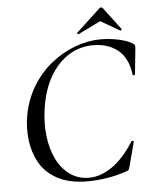

<svg xmlns="http://www.w3.org/2000/svg" viewBox="-55 -829 700 888"><g transform="rotate(-5 295.0 -385.0)"><path d="M318 13Q232 13 177 -16.5Q122 -46 94.5 -95Q67 -144 60.5 -201.5Q54 -259 64 -316Q78 -390 114 -449Q150 -508 201.5 -549.5Q253 -591 313 -613.5Q373 -636 434 -636Q475 -636 516.5 -627Q558 -618 581 -603Q588 -598 589 -594Q590 -590 589 -579L577 -461Q576 -457 571 -457Q566 -457 566 -461Q556 -539 510 -575.5Q464 -612 396 -612Q333 -612 281.5 -579.5Q230 -547 195.5 -487.5Q161 -428 148 -346Q137 -276 144 -214Q151 -152 174.5 -104.5Q198 -57 236 -30Q274 -3 324 -3Q378 -3 431.5 -40Q485 -77 534 -154Q536 -157 541 -155Q546 -153 544 -150L515 -40Q512 -28 509 -23.5Q506 -19 497 -17Q449 -1 402.5 6Q356 13 318 13ZM334 -669Q332 -668 328.5 -671Q325 -674 328 -676L438 -778Q442 -783 447.5 -783Q453 -783 456 -778L533 -676Q535 -674 531.5 -670.5Q528 -667 526 -669L438 -720Z"/></g></svg>

Font: Cormorant Garamond Light Medium
Style: Italic
Weight: 500
Italic angle: -10°
Version: Version 4.001